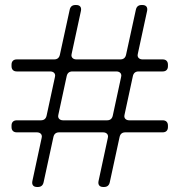

<svg xmlns="http://www.w3.org/2000/svg" viewBox="-20 -742 716 766"><path d="M650 -484V-478Q650 -468 644.5 -462.5Q639 -457 629 -457H533Q514 -457 510 -438L477 -285L476 -279Q476 -271 481.5 -266.5Q487 -262 496 -262H629Q639 -262 644.5 -256.5Q650 -251 650 -241V-235Q650 -225 644.5 -219.5Q639 -214 629 -214H480Q461 -214 457 -195L418 -15Q414 4 395 4H392Q381 4 376 -2Q371 -8 373 -19L410 -191L411 -197Q411 -205 405.5 -209.5Q400 -214 391 -214H216Q197 -214 193 -195L154 -15Q150 4 131 4H128Q117 4 112 -2Q107 -8 109 -19L146 -191L147 -197Q147 -205 141.5 -209.5Q136 -214 127 -214H47Q37 -214 31.5 -219.5Q26 -225 26 -235V-241Q26 -251 31.5 -256.5Q37 -262 47 -262H143Q162 -262 166 -281L199 -434L200 -440Q200 -448 194.5 -452.5Q189 -457 180 -457H47Q37 -457 31.5 -462.5Q26 -468 26 -478V-484Q26 -494 31.5 -499.5Q37 -505 47 -505H196Q215 -505 219 -524L258 -703Q262 -722 281 -722H284Q295 -722 300 -716Q305 -710 303 -699L266 -528L265 -522Q265 -514 270.5 -509.5Q276 -505 285 -505H460Q479 -505 483 -524L522 -703Q526 -722 545 -722H548Q559 -722 564 -716Q569 -710 567 -699L530 -528L529 -522Q529 -514 534.5 -509.5Q540 -505 549 -505H629Q639 -505 644.5 -499.5Q650 -494 650 -484ZM212 -279Q212 -271 217.5 -266.5Q223 -262 232 -262H407Q426 -262 430 -281L463 -434L464 -440Q464 -448 458.5 -452.5Q453 -457 444 -457H269Q250 -457 246 -438L213 -285Z"/></svg>

Font: Shippori Mincho B1
Style: Regular
Weight: 400
Designer: FONTDASU
Foundry: FONTDASU / Google Inc. / but / Adobe
Version: Version 3.110; ttfautohint (v1.8.3)